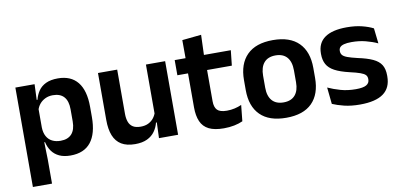

<svg xmlns="http://www.w3.org/2000/svg" viewBox="-73 -854 2644 1260"><g transform="rotate(-10 1249.0 -224.0)"><path d="M336 11.5Q292 11.5 261.5 -2.8Q231 -17 212.2 -43Q193.5 -69 185.5 -104H149L181.5 -202Q182.5 -167 195.8 -143Q209 -119 232.8 -107Q256.5 -95 288.5 -95Q337 -95 362.5 -123.2Q388 -151.5 388 -207V-287.5Q388 -342.5 363 -370.5Q338 -398.5 289 -398.5Q261 -398.5 238.5 -387.8Q216 -377 201 -359Q186 -341 179.5 -317.5L149.5 -386.5H185Q193 -418.5 210.8 -444.8Q228.5 -471 260.2 -486.2Q292 -501.5 340.5 -501.5Q427 -501.5 472 -445.8Q517 -390 517 -281V-213Q517 -103 471.8 -45.8Q426.5 11.5 336 11.5ZM183.5 172H56V-490.5H184L179 -366L181.5 -343.5V-147L180 -124L183.5 10.5Z M606.5 -490.5H734.5V-195.5Q734.5 -165 742.8 -142.2Q751 -119.5 770.2 -107.2Q789.5 -95 822 -95Q851.5 -95 873 -105.5Q894.5 -116 908.5 -133.8Q922.5 -151.5 929 -173.5L949 -104H925Q917 -72 898.2 -45.8Q879.5 -19.5 847.2 -4Q815 11.5 766.5 11.5Q710.5 11.5 675.2 -10Q640 -31.5 623.2 -73.5Q606.5 -115.5 606.5 -177ZM926 -490.5H1054V0H926.5L931 -119L926 -129.5Z M1358 10.5Q1295.5 10.5 1258.2 -8.2Q1221 -27 1204.5 -65Q1188 -103 1188 -158.5V-444.5H1315V-177.5Q1315 -137.5 1333.2 -118.8Q1351.5 -100 1397.5 -100Q1424.5 -100 1449.5 -105.8Q1474.5 -111.5 1495.5 -121L1484.5 -14Q1459.5 -2.5 1427.2 4Q1395 10.5 1358 10.5ZM1480 -385.5H1117V-486.5H1491ZM1311.5 -477H1189.5L1189 -607L1316.5 -620Z M1773.5 13.5Q1659.5 13.5 1600.8 -45Q1542 -103.5 1542 -211.5V-278Q1542 -386.5 1600.8 -445.2Q1659.5 -504 1773.5 -504Q1887 -504 1945.5 -445.2Q2004 -386.5 2004 -278V-211.5Q2004 -103.5 1945.8 -45Q1887.5 13.5 1773.5 13.5ZM1773.5 -89Q1823.5 -89 1849.8 -119Q1876 -149 1876 -205V-284.5Q1876 -341.5 1849.8 -371.8Q1823.5 -402 1773.5 -402Q1723 -402 1696.8 -371.8Q1670.5 -341.5 1670.5 -284.5V-205Q1670.5 -149 1696.8 -119Q1723 -89 1773.5 -89Z M2265 12Q2206 12 2160.2 0.8Q2114.5 -10.5 2082.5 -24.5L2071 -135.5Q2109 -118 2154.8 -105Q2200.5 -92 2255.5 -92Q2303.5 -92 2325 -104.2Q2346.5 -116.5 2346.5 -141V-144Q2346.5 -160.5 2336.8 -171Q2327 -181.5 2302.5 -190.2Q2278 -199 2233.5 -209Q2172 -223.5 2136.2 -242.8Q2100.5 -262 2085 -290.2Q2069.5 -318.5 2069.5 -358V-362.5Q2069.5 -432 2119 -467.2Q2168.5 -502.5 2265.5 -502.5Q2323 -502.5 2367.2 -491.2Q2411.5 -480 2441 -464.5L2452.5 -362.5Q2417.5 -379 2374 -390.2Q2330.5 -401.5 2280.5 -401.5Q2248 -401.5 2229.2 -396.2Q2210.5 -391 2202.5 -381.5Q2194.5 -372 2194.5 -358.5V-356Q2194.5 -341 2203.2 -330Q2212 -319 2235.5 -310.2Q2259 -301.5 2301.5 -291.5Q2363.5 -278.5 2401 -261Q2438.5 -243.5 2455.5 -216.2Q2472.5 -189 2472.5 -145V-139Q2472.5 -63 2421 -25.5Q2369.5 12 2265 12Z"/></g></svg>

Font: Anek Malayalam Medium SemiBold
Style: Regular
Weight: 600
Version: Version 1.003